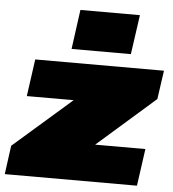

<svg xmlns="http://www.w3.org/2000/svg" viewBox="-60 -836 800 887"><g transform="rotate(5 340.5 -393.0)"><path d="M13 -133 383 -456 391 -368H65L89 -540H686L667 -407L293 -79L288 -172H632L608 0H-5ZM553 -786 527 -603H252L277 -786Z"/></g></svg>

Font: Pathway Extreme 28pt Black
Style: Italic
Weight: 900
Italic angle: -8°
Designer: Eduardo Rodriguez Tunni
Foundry: Eduardo Rodriguez Tunni
Version: Version 1.001;gftools[0.9.26]